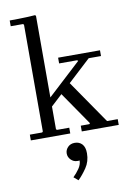

<svg xmlns="http://www.w3.org/2000/svg" viewBox="-107 -801 793 1151"><g transform="rotate(-10 289.0 -225.0)"><path d="M321 -302 505 -35H570V0H345V-35H397L402 -40L254 -255ZM135 -178 397 -420 392 -425H282V-460H537V-425H462L195 -178ZM195 -40 200 -35H275V0H35V-35H110L115 -40V-690L110 -695H35V-730Q61 -730 86.5 -730.5Q112 -731 138 -732Q164 -733 190 -735L195 -730ZM291 60Q319 60 336 78.5Q353 97 353 134Q353 184 327 222Q301 260 275 285L248 262Q268 243 285 218.5Q302 194 302 169Q298 170 294.5 170Q291 170 288 170Q266 170 249.5 153.5Q233 137 233 115Q233 93 249 76.5Q265 60 291 60Z"/></g></svg>

Font: Brygada 1918
Style: Regular
Weight: 400
Designer: Mateusz Machalski | Borys Kosmynka | Przemek Hoffer
Foundry: NIEPODLEGLA 2018
Version: Version 3.006